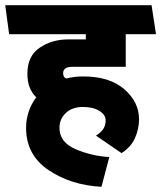

<svg xmlns="http://www.w3.org/2000/svg" viewBox="-31 -700 618 736"><path d="M374 -239Q374 -260 350 -275Q326 -290 286 -290Q246 -290 221.5 -267Q197 -244 197 -210Q197 -155 258 -128.5Q319 -102 388 -98L358 16Q241 10 155 -48Q69 -106 69 -210Q69 -242 79 -272Q89 -302 108 -327Q91 -343 82.5 -365.5Q74 -388 74 -418Q74 -485 121 -517Q168 -549 231 -549H298V-569H4L-11 -680H550L567 -569H451V-444H248Q228 -444 219.5 -437.5Q211 -431 211 -420Q211 -413 213.5 -407.5Q216 -402 223 -399Q238 -403 254 -405Q270 -407 288 -407Q389 -407 445.5 -358Q502 -309 502 -243Q502 -206 486.5 -171Q471 -136 435 -113L337 -180Q357 -193 365.5 -206.5Q374 -220 374 -239Z"/></svg>

Font: Palanquin Dark
Style: Regular
Weight: 400
Designer: Pria Ravichandran
Version: Version 1.000